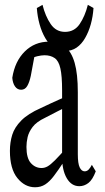

<svg xmlns="http://www.w3.org/2000/svg" viewBox="-20 -770 436 794"><path d="M125 4.4Q82.5 4.4 51.8 -33.7Q21 -71.8 21 -146Q21 -181.2 30.5 -212.2Q40 -243.2 67.9 -271.5Q95.7 -299.8 148.9 -323.2Q168.9 -333 189.5 -342.3Q210 -351.6 229.5 -360.4Q249 -369.1 269 -377.4V-334Q242.2 -322.3 217 -309.1Q191.9 -295.9 166 -282.7Q130.9 -266.1 115 -245.1Q99.1 -224.1 94.2 -202.9Q89.4 -181.6 89.4 -162.6Q89.4 -115.7 107.7 -95.5Q126 -75.2 151.9 -75.2Q164.6 -75.2 176.5 -81.8Q188.5 -88.4 207.3 -107.2Q226.1 -126 257.3 -161.6L267.6 -101.6H244.1Q220.7 -65.9 202.9 -42.5Q185.1 -19 167 -7.3Q148.9 4.4 125 4.4ZM308.1 0Q275.4 0 256.1 -33Q236.8 -65.9 236.8 -120.6V-126.5V-396.5Q236.8 -455.6 229.7 -487.1Q222.7 -518.6 205.8 -530Q189 -541.5 164.1 -541.5Q151.4 -541.5 134 -537.4Q116.7 -533.2 94.2 -521L126.5 -559.1L107.4 -456.5Q101.6 -429.2 92.5 -414.1Q83.5 -398.9 67.4 -398.9Q51.8 -398.9 42.2 -412.4Q32.7 -425.8 30.8 -448.2Q41.5 -516.6 82.5 -557.1Q123.5 -597.7 182.6 -597.7Q223.6 -597.7 249.8 -576.4Q275.9 -555.2 288.8 -509.8Q301.8 -464.4 301.8 -388.2V-132.3Q301.8 -93.8 309.6 -77.6Q317.4 -61.5 330.1 -61.5Q339.8 -61.5 346.9 -69.1Q354 -76.7 359.9 -88.4L376 -61.5Q362.8 -26.4 345.5 -13.2Q328.1 0 308.1 0ZM132.3 -736.8 155.8 -750Q167.5 -703.1 189.5 -670.7Q211.4 -638.2 249 -638.2Q287.6 -638.2 309.6 -670.7Q331.5 -703.1 343.3 -750L366.7 -736.8Q364.3 -701.7 355.5 -669.9Q346.7 -638.2 332 -612.8Q317.4 -587.4 296.9 -573.2Q276.4 -559.1 249 -559.1Q222.2 -559.1 201.9 -573.2Q181.6 -587.4 167 -612.8Q152.3 -638.2 143.6 -669.9Q134.8 -701.7 132.3 -736.8Z"/></svg>

Font: Scarab Serif
Style: Regular
Weight: 400
Designer: John Roberts
Foundry: Scarab
Version: 1.0